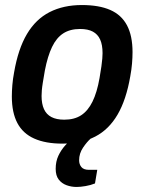

<svg xmlns="http://www.w3.org/2000/svg" viewBox="-20 -558 573 762"><path d="M227 12Q161 12 116 -8Q71 -28 49 -69.5Q27 -111 27 -175Q27 -196 29 -220.5Q31 -245 36 -271Q52 -364 87 -423Q122 -482 177 -510Q232 -538 305 -538Q373 -538 417.5 -518.5Q462 -499 484 -457.5Q506 -416 506 -351Q506 -330 504 -306Q502 -282 497 -255Q481 -162 446.5 -103Q412 -44 358 -16Q304 12 227 12ZM235 -83Q275 -83 302 -100.5Q329 -118 347 -154.5Q365 -191 375 -248Q380 -277 382.5 -295Q385 -313 386 -325.5Q387 -338 387 -347Q387 -380 377.5 -401Q368 -422 348.5 -432.5Q329 -443 298 -443Q258 -443 231 -425.5Q204 -408 186.5 -371.5Q169 -335 158 -278Q153 -249 150 -230.5Q147 -212 146 -199.5Q145 -187 145 -177Q145 -146 154.5 -125Q164 -104 184 -93.5Q204 -83 235 -83ZM284 184Q263 184 244 177Q225 170 213 154.5Q201 139 201 112Q201 83 211.5 60.5Q222 38 238 20Q254 2 270 -12H341L340 -8Q325 5 309.5 28Q294 51 294 78Q294 94 303 105Q312 116 333 116H366L357 170Q340 177 319.5 180.5Q299 184 284 184Z"/></svg>

Font: Archivo SemiCondensed SemiBold
Style: Italic
Weight: 600
Width: 4
Italic angle: -10°
Designer: Hector Gatti
Foundry: Omnibus-Type
Version: Version 2.001